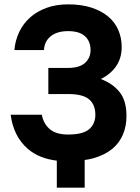

<svg xmlns="http://www.w3.org/2000/svg" viewBox="-20 -732 645 882"><path d="M241 130V6Q159 -4 108 -48Q42 -105 29 -205H172Q180 -163 209 -138.5Q238 -114 293 -114Q361 -114 389.5 -138.5Q418 -163 418 -205Q418 -251 389.5 -275.5Q361 -300 293 -300H202V-420H293Q345 -420 370.5 -443Q396 -466 396 -502Q396 -542 370.5 -565.5Q345 -589 293 -589Q242 -589 213 -565.5Q184 -542 182 -502H46Q50 -547 68.5 -585.5Q87 -624 118.5 -652Q150 -680 194 -696Q238 -712 293 -712Q354 -712 400 -697Q446 -682 477 -656Q508 -630 523.5 -594Q539 -558 539 -516Q539 -465 513.5 -428Q488 -391 443 -369Q497 -349 529 -309.5Q561 -270 561 -199Q561 -153 545 -114.5Q529 -76 496 -48.5Q463 -21 412 -6Q392 0 369 3V130Z"/></svg>

Font: Golos UI
Style: Bold
Weight: 700
Designer: A.Korolkova, Vitaly Kuzmin
Foundry: ParaType Ltd
Version: Version 2.000